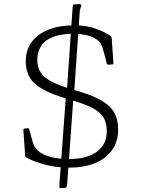

<svg xmlns="http://www.w3.org/2000/svg" viewBox="-20 -851 726 962"><path d="M348 -401Q433 -378 482 -351Q531 -324 551.5 -288.5Q572 -253 572 -202Q572 -143 542 -100Q512 -57 457 -34Q402 -11 325 -11Q261 -11 202.5 -27Q144 -43 112 -62Q106 -65 106 -72L97 -200Q97 -207 105 -207L118 -209Q125 -209 127 -201L143 -143Q150 -114 169.5 -96.5Q189 -79 215.5 -70Q242 -61 270 -57.5Q298 -54 324 -54Q415 -54 465 -90.5Q515 -127 515 -193Q515 -235 498.5 -262.5Q482 -290 441.5 -311Q401 -332 326 -353Q245 -376 197.5 -402Q150 -428 129.5 -462Q109 -496 109 -543Q109 -599 138 -639.5Q167 -680 221.5 -702Q276 -724 352 -724Q417 -724 465 -705.5Q513 -687 535 -670Q540 -665 540 -658L548 -535Q549 -528 542 -528L523 -527Q516 -527 515 -534L495 -608Q487 -638 463.5 -654Q440 -670 409.5 -676Q379 -682 351 -682Q259 -682 213 -648.5Q167 -615 167 -549Q167 -514 184 -487.5Q201 -461 240.5 -441Q280 -421 348 -401ZM317 66Q316 77 314.5 82.5Q313 88 309.5 89.5Q306 91 300 91H284Q277 91 277 84L311 -381L349 -379ZM344 -815Q345 -824 346.5 -826.5Q348 -829 356 -829Q362 -830 368.5 -830.5Q375 -831 381 -830Q388 -829 387 -822L380 -799L351 -379L314 -381Z"/></svg>

Font: Hahmlet ExtraLight
Style: Regular
Weight: 250
Designer: Minjoo Ham & Mark Frömberg
Foundry: hypertype
Version: Version 1.002